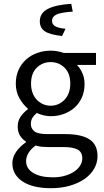

<svg xmlns="http://www.w3.org/2000/svg" viewBox="-20 -764 544 1008"><path d="M246 224Q201 224 164 215.5Q127 207 100.5 190Q74 173 59.5 149Q45 125 45 93Q45 62 64 34Q83 6 116 -17V-21Q98 -32 85.5 -51.5Q73 -71 73 -100Q73 -131 90 -154Q107 -177 126 -190V-194Q102 -214 82.5 -247.5Q63 -281 63 -325Q63 -365 77.5 -397Q92 -429 117 -451.5Q142 -474 175.5 -486Q209 -498 246 -498Q266 -498 283.5 -494.5Q301 -491 315 -486H484V-423H384Q401 -406 412.5 -380Q424 -354 424 -323Q424 -284 410 -252.5Q396 -221 372 -199.5Q348 -178 315.5 -166Q283 -154 246 -154Q228 -154 209 -158.5Q190 -163 173 -171Q160 -160 151 -146.5Q142 -133 142 -113Q142 -90 160 -75Q178 -60 228 -60H322Q407 -60 449.5 -32.5Q492 -5 492 56Q492 90 475 120.5Q458 151 426 174Q394 197 348.5 210.5Q303 224 246 224ZM246 -209Q267 -209 285.5 -217Q304 -225 318.5 -240Q333 -255 341 -276.5Q349 -298 349 -325Q349 -379 319 -408.5Q289 -438 246 -438Q203 -438 173 -408.5Q143 -379 143 -325Q143 -298 151 -276.5Q159 -255 173.5 -240Q188 -225 206.5 -217Q225 -209 246 -209ZM258 167Q293 167 321.5 158.5Q350 150 370 136.5Q390 123 401 105Q412 87 412 68Q412 34 387 21Q362 8 314 8H230Q216 8 199.5 6.5Q183 5 167 0Q141 19 129 40Q117 61 117 82Q117 121 154.5 144Q192 167 258 167ZM306 -575Q241 -582 215 -600Q189 -618 189 -652Q189 -696 231.5 -717.5Q274 -739 354 -744L362 -703Q299 -699 276 -687.5Q253 -676 253 -655Q253 -635 271 -625.5Q289 -616 324 -613Z"/></svg>

Font: Source Sans Pro
Style: Regular
Weight: 400
Designer: Paul D. Hunt
Foundry: Adobe Systems Incorporated
Version: Version 2.021;PS 2.000;hotconv 1.0.86;makeotf.lib2.5.63406